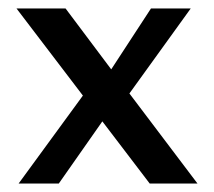

<svg xmlns="http://www.w3.org/2000/svg" viewBox="-20 -434 506 454"><path d="M447 0H334L222 -147L119 0H24L176 -208L19 -414H135L243 -270L337 -414H431L286 -213Z"/></svg>

Font: Synthetic
Style: Regular
Weight: 400
Designer: Santiago Orozco
Foundry: Typemade
Version: Version 2.000; ttfautohint (v1.8.4.7-5d5b)